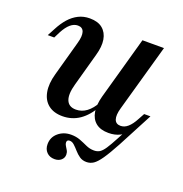

<svg xmlns="http://www.w3.org/2000/svg" viewBox="-116 -530 794 831"><g transform="rotate(20 281.5 -114.5)"><path d="M222.6 197.6Q200 197.6 186.3 183.5Q172.6 169.4 172.6 146.8Q172.6 114.5 196.8 94Q221 73.4 255.6 73.4Q278.2 73.4 297.2 80.6Q316.1 87.9 333.5 96Q350.8 104 370.2 104Q385.5 104 396.4 97.2Q407.3 90.3 419.4 72.2Q431.5 54 449.6 19.8Q467.7 -14.5 496.8 -69.4L533.1 -86.3Q492.7 -8.1 466.1 41.1Q439.5 90.3 421.4 116.5Q403.2 142.7 388.7 152.4Q374.2 162.1 356.5 162.1Q337.9 162.1 324.6 152.8Q311.3 143.5 300.4 131Q289.5 118.5 279.4 109.3Q269.4 100 258.1 100Q245.2 100 245.2 112.1Q245.2 119.4 250 127Q254.8 134.7 259.7 143.1Q264.5 151.6 264.5 162.1Q264.5 177.4 252.8 187.5Q241.1 197.6 222.6 197.6ZM191.1 11.3Q150.8 11.3 125.8 -8.5Q100.8 -28.2 94 -64.5Q87.1 -100.8 100.8 -149.2L145.2 -309.7Q154.8 -343.5 148.8 -362.1Q142.7 -380.6 121 -380.6Q103.2 -380.6 87.1 -366.9Q71 -353.2 56.5 -325.8L41.9 -296.8H12.1L30.6 -331.5Q46 -361.3 64.9 -382.7Q83.9 -404 107.3 -415.7Q130.6 -427.4 158.9 -427.4Q196.8 -427.4 218.1 -409.7Q239.5 -391.9 244.8 -360.9Q250 -329.8 237.9 -287.9L196 -136.3Q182.3 -87.9 192.7 -61.7Q203.2 -35.5 236.3 -35.5Q262.9 -35.5 285.1 -52Q307.3 -68.5 325 -100.8L329.8 -83.1Q304 -36.3 269.4 -12.5Q234.7 11.3 191.1 11.3ZM403.2 11.3Q366.1 11.3 344.8 -6Q323.4 -23.4 318.1 -54.8Q312.9 -86.3 324.2 -127.4L404.8 -416.1H504L416.9 -106.5Q407.3 -72.6 413.7 -54Q420.2 -35.5 441.9 -35.5Q459.7 -35.5 475.4 -49.2Q491.1 -62.9 505.6 -90.3L521 -118.5H550L532.3 -84.7Q516.9 -54.8 498 -33.5Q479 -12.1 456 -0.4Q433.1 11.3 403.2 11.3Z"/></g></svg>

Font: Playfair 5pt SemiExpanded Light SemiBold
Style: Italic
Weight: 600
Italic angle: -15.6°
Version: Version 2.001;gftools[0.9.30]